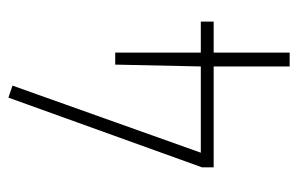

<svg xmlns="http://www.w3.org/2000/svg" viewBox="-147 -567 714 460"><g transform="rotate(-90 210.0 -337.0)"><path d="M388.2 -212.9V-182.1H314V0H280.8V-182.1H39.1V-210L206.1 -673.8L234.9 -664.1L74.2 -212.9H280.8L285.2 -418H314V-212.9Z"/></g></svg>

Font: Fira Sans Compressed UltraLight
Style: Regular
Weight: 200
Width: 1
Designer: Carrois Corporate & Edenspiekermann AG
Foundry: Carrois Corporate GbR & Edenspiekermann AG
Version: Version 4.203;PS 004.203;hotconv 1.0.88;makeotf.lib2.5.64775